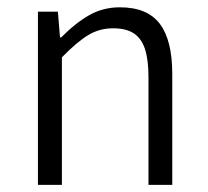

<svg xmlns="http://www.w3.org/2000/svg" viewBox="-20 -516 581 536"><path d="M141.6 -483.4 147.5 -411.6H150.9Q190.9 -452.1 229.5 -473.9Q268.1 -495.6 314.5 -495.6Q391.1 -495.6 426 -449.7Q460.9 -403.8 460.9 -309.6V0H394.5V-300.3Q394.5 -349.1 384.8 -378.9Q375 -408.7 353.5 -422.9Q332 -437 295.4 -437Q257.8 -437 226.6 -418.2Q195.3 -399.4 152.8 -356V0H85.9V-483.4Z"/></svg>

Font: Varta
Style: Light
Weight: 300
Designer: Joana Correia, Viktoriya Grabowska, Eben Sorkin
Foundry: Sorkin Type
Version: Version 1.002; ttfautohint (v1.3) -l 8 -r 24 -G 200 -x 12 -H